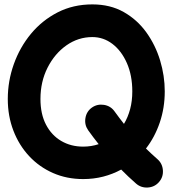

<svg xmlns="http://www.w3.org/2000/svg" viewBox="-20 -752 785 878"><path d="M360.4 66.9Q285.6 66.9 222.7 39.3Q159.7 11.7 113.3 -38.1Q66.9 -87.9 41.3 -154.5Q15.6 -221.2 15.6 -299.3Q15.6 -381.3 43.2 -458.7Q70.8 -536.1 121.8 -597.7Q172.9 -659.2 243.9 -695.6Q314.9 -731.9 402.3 -731.9Q483.9 -731.9 545.7 -697Q607.4 -662.1 649.2 -604Q690.9 -545.9 712.2 -475.6Q733.4 -405.3 733.4 -334Q733.4 -258.8 710.7 -191.9Q688 -125 647.5 -72.8Q671.9 -48.8 699.7 -24.4Q722.7 -4.4 724.9 26.6Q727.1 57.6 707 80.6Q687 103.5 656 105.5Q625 107.4 602.1 87.4Q565.9 55.7 534.2 23.4Q495.6 44.4 451.9 55.7Q408.2 66.9 360.4 66.9ZM360.4 -81.5Q397.5 -81.5 431.2 -92.8Q407.7 -122.1 383.3 -156.2Q365.7 -181.2 370.6 -211.7Q375.5 -242.2 399.9 -259.8Q424.8 -277.3 455.3 -272.5Q485.8 -267.6 503.4 -243.2Q526.4 -211.4 546.9 -185.5Q564.9 -215.3 575 -252.7Q585 -290 585 -334Q585 -407.2 560.3 -463.4Q535.6 -519.5 494.4 -551Q453.1 -582.5 402.3 -582.5Q337.9 -582.5 283.9 -544.7Q230 -506.8 197.5 -442.6Q165 -378.4 165 -299.3Q165 -230.5 190.4 -181.9Q215.8 -133.3 260 -107.4Q304.2 -81.5 360.4 -81.5Z"/></svg>

Font: Mikhak-DS2-FD ExtraBold
Style: Regular
Weight: 800
Designer: Amin Abedi
Version: Version 3.2